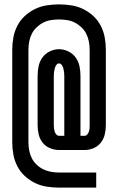

<svg xmlns="http://www.w3.org/2000/svg" viewBox="-20 -779 540 878"><path d="M250 79Q222 79 193.5 74.5Q165 70 139.5 57.5Q114 45 93 25.5Q72 6 59 -19.5Q46 -45 41 -73Q36 -101 36 -129V-551Q36 -579 41 -607Q46 -635 59 -660.5Q72 -686 93 -705.5Q114 -725 139.5 -737.5Q165 -750 193.5 -754.5Q222 -759 250 -759Q278 -759 306.5 -754.5Q335 -750 360.5 -737.5Q386 -725 407 -705.5Q428 -686 441 -660.5Q454 -635 459 -607Q464 -579 464 -551V-207Q464 -185 459 -164Q454 -143 441 -126.5Q428 -110 408 -101.5Q388 -93 367 -93H250Q229 -93 208.5 -101.5Q188 -110 175 -126.5Q162 -143 157 -164Q152 -185 152 -207V-432Q152 -454 156.5 -476Q161 -498 174 -516Q187 -534 207.5 -544Q228 -554 250 -554Q272 -554 292.5 -544Q313 -534 326 -516Q339 -498 343.5 -476Q348 -454 348 -432V-158H367Q374 -158 379 -164Q384 -170 386.5 -177Q389 -184 389.5 -191.5Q390 -199 390 -207V-551Q390 -570 386.5 -588.5Q383 -607 375 -623.5Q367 -640 353 -653.5Q339 -667 322.5 -675.5Q306 -684 287.5 -687Q269 -690 250 -690Q231 -690 212.5 -687Q194 -684 177.5 -675.5Q161 -667 147 -653.5Q133 -640 125 -623.5Q117 -607 113.5 -588.5Q110 -570 110 -551V-129Q110 -110 113.5 -91.5Q117 -73 125 -56.5Q133 -40 147 -26.5Q161 -13 177.5 -5Q194 3 212.5 6.5Q231 10 250 10H420V79ZM250 -158H274V-432Q274 -440 273 -448.5Q272 -457 270 -465Q268 -473 263 -481Q258 -489 250 -489Q242 -489 237 -481Q232 -473 230 -465Q228 -457 227 -448.5Q226 -440 226 -432V-207Q226 -199 227 -191.5Q228 -184 230 -177Q232 -170 237.5 -164Q243 -158 250 -158Z"/></svg>

Font: iosevka_custom_sans_ss08 SmBd
Style: Regular
Weight: 600
Designer: Belleve Invis
Foundry: Belleve Invis
Version: Version 10.3.0; ttfautohint (v1.8.3)